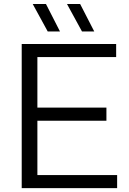

<svg xmlns="http://www.w3.org/2000/svg" viewBox="-20 -966 665 986"><path d="M91.5 0V-740H576.5V-673H172V-413.5H526.5V-346H172V-67H581.5V0ZM401 -804.5 324 -945.5H391.5L464 -804.5ZM225 -804.5 148 -945.5H216L288 -804.5Z"/></svg>

Font: Encode Sans Semi Expanded
Style: Regular
Weight: 400
Width: 6
Designer: Multiple Designers
Foundry: Impallari Type
Version: Version 3.000; ttfautohint (v1.8.3) -l 8 -r 50 -G 200 -x 14 